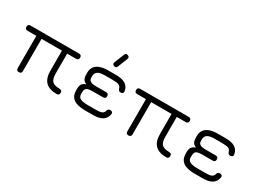

<svg xmlns="http://www.w3.org/2000/svg" viewBox="-32 -1369 2714 2010"><g transform="rotate(30 1325.0 -364.0)"><path d="M27 -452.5Q27 -484 58.5 -484H644.5Q676 -484 676 -452.5Q676 -421 644.5 -421H537V-181.5Q537 -114 563 -88.5Q589 -63 651.5 -63Q668 -63 675.8 -55.2Q683.5 -47.5 683.5 -31.5Q683.5 0 651.5 0Q562 0 518 -44Q474 -88 474 -181.5V-421H227.5V-31.5Q227.5 0 196 0Q164.5 0 164.5 -31.5V-421H58.5Q27 -421 27 -452.5Z M1026.5 -554Q1000.5 -565 1011 -591.5L1058.5 -709Q1069 -736 1096 -724.5Q1122 -714.5 1111.5 -687.5L1064 -570Q1054 -543 1026.5 -554ZM995.5 0Q903 0 857.5 -32Q812 -64 810.5 -130L810 -151Q810 -193 826 -214.2Q842 -235.5 872.5 -242.5Q841 -256 829.8 -277.2Q818.5 -298.5 818.5 -338.5V-356.5Q818.5 -394.5 837.5 -423.5Q856.5 -452.5 897.5 -468.5Q938.5 -484.5 1004.5 -484H1091.5Q1165.5 -484 1205.5 -459.2Q1245.5 -434.5 1254.5 -381.5Q1257.5 -366 1248.8 -357.2Q1240 -348.5 1223.5 -348.5Q1209 -348.5 1202 -356.2Q1195 -364 1190.5 -377.5Q1184.5 -401.5 1161.8 -411.5Q1139 -421.5 1091.5 -421.5H996Q935 -421.5 908.2 -403.8Q881.5 -386 881.5 -348.5V-330Q882 -307 893.8 -295.5Q905.5 -284 925.5 -280Q945.5 -276 970.5 -276H1091.5Q1123 -276 1123 -244.5Q1123 -213 1091.5 -213H966.5Q930 -213 910.2 -207Q890.5 -201 882.5 -186.2Q874.5 -171.5 874.5 -145V-130Q874.5 -90.5 904.8 -76.5Q935 -62.5 995.5 -62.5H1091.5Q1139 -62.5 1161.8 -72.5Q1184.5 -82.5 1190.5 -106.5Q1195 -121 1202.2 -128.2Q1209.5 -135.5 1224 -135.5Q1240 -135.5 1248.8 -127Q1257.5 -118.5 1254.5 -102.5Q1245.5 -50.5 1205.5 -25.2Q1165.5 0 1091.5 0Z M1352 -452.5Q1352 -484 1383.5 -484H1969.5Q2001 -484 2001 -452.5Q2001 -421 1969.5 -421H1862V-181.5Q1862 -114 1888 -88.5Q1914 -63 1976.5 -63Q1993 -63 2000.8 -55.2Q2008.5 -47.5 2008.5 -31.5Q2008.5 0 1976.5 0Q1887 0 1843 -44Q1799 -88 1799 -181.5V-421H1552.5V-31.5Q1552.5 0 1521 0Q1489.5 0 1489.5 -31.5V-421H1383.5Q1352 -421 1352 -452.5Z M2320.5 0Q2228 0 2182.5 -32Q2137 -64 2135.5 -130L2135 -151Q2135 -193 2151 -214.2Q2167 -235.5 2197.5 -242.5Q2166 -256 2154.8 -277.2Q2143.5 -298.5 2143.5 -338.5V-356.5Q2143.5 -394.5 2162.5 -423.5Q2181.5 -452.5 2222.5 -468.5Q2263.5 -484.5 2329.5 -484H2416.5Q2490.5 -484 2530.5 -459.2Q2570.5 -434.5 2579.5 -381.5Q2582.5 -366 2573.8 -357.2Q2565 -348.5 2548.5 -348.5Q2534 -348.5 2527 -356.2Q2520 -364 2515.5 -377.5Q2509.5 -401.5 2486.8 -411.5Q2464 -421.5 2416.5 -421.5H2321Q2260 -421.5 2233.2 -403.8Q2206.5 -386 2206.5 -348.5V-330Q2207 -307 2218.8 -295.5Q2230.5 -284 2250.5 -280Q2270.5 -276 2295.5 -276H2416.5Q2448 -276 2448 -244.5Q2448 -213 2416.5 -213H2291.5Q2255 -213 2235.2 -207Q2215.5 -201 2207.5 -186.2Q2199.5 -171.5 2199.5 -145V-130Q2199.5 -90.5 2229.8 -76.5Q2260 -62.5 2320.5 -62.5H2416.5Q2464 -62.5 2486.8 -72.5Q2509.5 -82.5 2515.5 -106.5Q2520 -121 2527.2 -128.2Q2534.5 -135.5 2549 -135.5Q2565 -135.5 2573.8 -127Q2582.5 -118.5 2579.5 -102.5Q2570.5 -50.5 2530.5 -25.2Q2490.5 0 2416.5 0Z"/></g></svg>

Font: Jura Light Medium
Style: Regular
Weight: 500
Version: Version 5.106